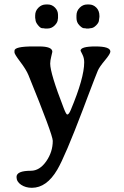

<svg xmlns="http://www.w3.org/2000/svg" viewBox="-20 -664 564 874"><path d="M125 190.9Q96.7 190.9 75.9 177Q55.2 163.1 55.2 141.6Q55.2 113.3 120.6 113.3Q160.2 113.3 190.2 70.6Q220.2 27.8 220.2 -22.9Q220.2 -50.3 109.4 -322.3Q99.1 -347.2 72.5 -382.3Q45.9 -417.5 45.9 -425.3V-433.1Q45.9 -452.6 130.9 -452.6H158.2Q218.3 -452.6 218.3 -428.2Q218.3 -426.8 213.4 -407.2Q208.5 -387.7 208.5 -374.5Q208.5 -330.1 270 -171.9Q281.2 -142.6 286.1 -142.6Q293.5 -142.6 302.2 -163.6Q363.3 -309.1 363.3 -380.4Q363.3 -400.4 355 -416.3Q346.7 -432.1 346.7 -433.1Q346.7 -452.6 414.6 -452.6Q482.4 -452.6 482.4 -429.2Q482.4 -418.9 457.5 -389.2Q432.6 -359.4 425.3 -342.5Q418 -325.7 378.9 -222.7L357.4 -165.5Q275.9 48.8 240.7 108.4Q192.4 190.9 125 190.9ZM189 -643.6H198.2Q216.3 -643.6 230.2 -629.6Q244.1 -615.7 244.1 -596.2V-581.5Q243.2 -578.6 243.2 -576.7Q243.2 -562.5 229 -548.3Q214.8 -534.2 196.8 -534.2H184.6Q180.2 -535.6 172.1 -535.6Q164.1 -535.6 152.8 -549.6Q141.6 -563.5 141.6 -574.2L140.1 -583V-593.8Q140.1 -614.3 154.8 -628.9Q169.4 -643.6 189 -643.6ZM328.1 -582.5V-593.3Q328.1 -614.3 342.8 -628.9Q357.4 -643.6 376.5 -643.6H385.3Q404.3 -643.6 418.5 -629.4Q432.6 -615.2 432.6 -591.3V-587.4L430.7 -573.2Q430.7 -561.5 417.7 -548.6Q404.8 -535.6 392.1 -535.6L383.8 -534.2H373Q368.7 -535.6 361.6 -535.6Q354.5 -535.6 341.3 -548.8Q328.1 -562 328.1 -582.5Z"/></svg>

Font: Averia Serif
Style: Regular
Weight: 500
Version: Version 1.0